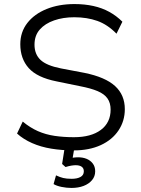

<svg xmlns="http://www.w3.org/2000/svg" viewBox="-20 -733 697 946"><path d="M344 8Q285 8 233 -0.5Q181 -9 138 -28Q95 -47 64 -75L92 -134Q128 -104 166.5 -87Q205 -70 249.5 -63.5Q294 -57 344 -57Q429 -57 477 -93Q525 -129 525 -193Q525 -226 509.5 -248Q494 -270 461 -284Q428 -298 376 -308L259 -332Q163 -351 121.5 -397.5Q80 -444 80 -515Q80 -575 114.5 -619.5Q149 -664 209.5 -688.5Q270 -713 347 -713Q397 -713 440 -703.5Q483 -694 518.5 -674.5Q554 -655 583 -626L554 -567Q510 -612 459.5 -630Q409 -648 346 -648Q291 -648 246.5 -632.5Q202 -617 176 -587.5Q150 -558 150 -513Q150 -466 179.5 -438Q209 -410 280 -396L396 -374Q499 -353 547 -309Q595 -265 595 -195Q595 -137 564 -90.5Q533 -44 476.5 -18Q420 8 344 8ZM332 193Q308 193 283.5 188Q259 183 244 174L256 131Q275 140 291.5 144Q308 148 333 148Q360 148 376.5 139Q393 130 393 111Q393 96 382.5 88.5Q372 81 353 81Q344 81 331.5 83Q319 85 303 90L286 75L301 -20H349L336 57L314 49Q325 46 339 44Q353 42 365 42Q388 42 406.5 49.5Q425 57 437 72.5Q449 88 449 111Q449 136 433.5 154.5Q418 173 392 183Q366 193 332 193Z"/></svg>

Font: Nunito Sans 7pt Light
Style: Regular
Weight: 300
Designer: Vernon Adams
Foundry: Vernon Adams
Version: Version 3.101;gftools[0.9.27]